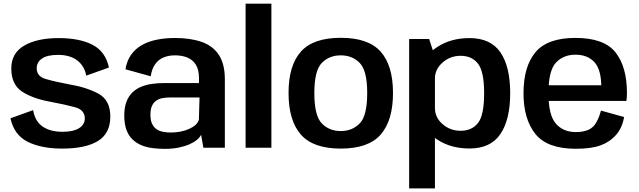

<svg xmlns="http://www.w3.org/2000/svg" viewBox="-20 -805 3480 1046"><path d="M318.5 4.5Q446 4.5 513.5 -36.8Q581 -78 581 -170Q581 -259.5 516.5 -294.5Q452 -329.5 356.5 -345.5Q279 -360 229.5 -374.5Q180 -389 180 -432.5Q180 -466.5 208.8 -486.2Q237.5 -506 297 -506Q360 -506 399.8 -476.5Q439.5 -447 450 -393L573.5 -437Q555 -524 484.5 -560.8Q414 -597.5 299 -597.5Q182 -597.5 111.8 -556.5Q41.5 -515.5 41.5 -432Q41.5 -344 101 -305.5Q160.5 -267 257.5 -250Q337.5 -235 389.8 -220.5Q442 -206 442 -159.5Q442 -126.5 410.8 -106.8Q379.5 -87 320.5 -87Q253.5 -87 212 -115.8Q170.5 -144.5 160.5 -205L37 -160.5Q57 -69 131.5 -32.2Q206 4.5 318.5 4.5Z M878 6Q920 6 953.8 -1Q987.5 -8 1012.8 -19.2Q1038 -30.5 1054 -44.2Q1070 -58 1075.5 -71L1088 0H1205V-372.5Q1205 -456.5 1172.2 -506Q1139.5 -555.5 1078.5 -576.8Q1017.5 -598 933 -598Q879 -598 833 -588.5Q787 -579 751.8 -558.8Q716.5 -538.5 693.8 -506Q671 -473.5 663.5 -427.5L801 -389.5Q807.5 -431 825.8 -456Q844 -481 871.5 -492.2Q899 -503.5 933.5 -503.5Q971.5 -503.5 1000.8 -491.5Q1030 -479.5 1047 -452.5Q1064 -425.5 1064 -379.5V-352.5H874Q841.5 -352.5 809.8 -348.2Q778 -344 750.5 -333Q723 -322 702 -302Q681 -282 669 -251Q657 -220 657 -175.5Q657 -129.5 669 -97.2Q681 -65 702.5 -44.8Q724 -24.5 752 -13.2Q780 -2 812.2 2Q844.5 6 878 6ZM909.5 -83Q888.5 -83 868.8 -86.8Q849 -90.5 833.5 -100.8Q818 -111 808.8 -130Q799.5 -149 799.5 -179.5Q799.5 -209.5 808 -228.2Q816.5 -247 831.5 -257Q846.5 -267 865.8 -270.5Q885 -274 907 -274H1067L1063.5 -153Q1059.5 -138 1045.8 -125.2Q1032 -112.5 1011 -103Q990 -93.5 964 -88.2Q938 -83 909.5 -83Z M1318 0H1458.5V-785H1318Z M1836.5 4.5Q1987 4.5 2054 -72Q2121 -148.5 2121 -298.5Q2121 -448 2054 -523.5Q1987 -599 1836.5 -599Q1686 -599 1619 -523.5Q1552 -448 1552 -298.5Q1552 -148.5 1619 -72Q1686 4.5 1836.5 4.5ZM1836.5 -91Q1773.5 -91 1733 -132.8Q1692.5 -174.5 1692.5 -298Q1692.5 -420.5 1733 -462Q1773.5 -503.5 1836.5 -503.5Q1899 -503.5 1939.8 -462Q1980.5 -420.5 1980.5 -298Q1980.5 -174.5 1939.8 -132.8Q1899 -91 1836.5 -91Z M2209 221.5H2349.5V-495.5L2318 -592.5H2209ZM2538 4Q2653 4 2706.2 -74.8Q2759.5 -153.5 2759.5 -297.5Q2759.5 -442 2706.2 -519.8Q2653 -597.5 2538 -597.5Q2435.5 -597.5 2361.5 -548.5Q2287.5 -499.5 2287.5 -442.5L2349.5 -378Q2349.5 -427.5 2391 -464.2Q2432.5 -501 2489.5 -501Q2550 -501 2583.8 -458.5Q2617.5 -416 2617.5 -297Q2617.5 -176.5 2583.8 -134.5Q2550 -92.5 2489.5 -92.5Q2432.5 -92.5 2391 -128.8Q2349.5 -165 2349.5 -216.5L2287.5 -151Q2287.5 -94 2361.5 -45Q2435.5 4 2538 4Z M3117 5.5V-85.5Q3048 -85.5 3008 -131.8Q2968 -178 2968 -297Q2968 -420 3008.5 -463.5Q3049 -507 3115 -507Q3181 -507 3218.5 -466.2Q3256 -425.5 3256 -327.5L3262 -340.5H2954.5V-255H3392.5Q3395.5 -274 3395.5 -298Q3395.5 -441.5 3333 -520Q3270.5 -598.5 3114.5 -598.5Q2963 -598.5 2897.5 -520.8Q2832 -443 2832 -297Q2832 -156 2896.8 -75.2Q2961.5 5.5 3117 5.5ZM3117 -85.5V5.5Q3200.5 5.5 3251 -12.8Q3301.5 -31 3335.8 -69.5Q3370 -108 3380 -167.5L3254 -202.5Q3244.5 -166 3228.5 -137.8Q3212.5 -109.5 3184.8 -97.5Q3157 -85.5 3117 -85.5Z"/></svg>

Font: Anybody UltraCondensed Thin SemiBold
Style: Regular
Weight: 600
Version: Version 1.111